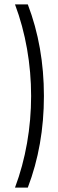

<svg xmlns="http://www.w3.org/2000/svg" viewBox="-20 -700 264 870"><path d="M106 -680Q179 -489 179 -265Q179 -41 106 150H48Q84 54 102.5 -51.5Q121 -157 121 -265Q121 -373 102.5 -478.5Q84 -584 48 -680Z"/></svg>

Font: Margherita Variable
Style: Regular
Weight: 400
Designer: James Puckett
Foundry: Dunwich Type Founders
Version: Version 1.008